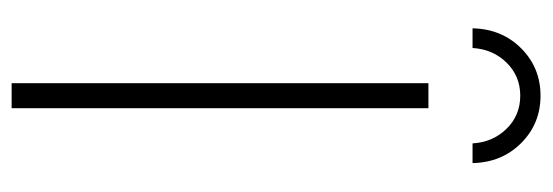

<svg xmlns="http://www.w3.org/2000/svg" viewBox="-322 -604 927 322"><g transform="rotate(90 141.0 -443.5)"><path d="M120 -699H162V0H120ZM28 -773Q29 -822 61.5 -854.5Q94 -887 141 -887Q188 -887 220.5 -854.5Q253 -822 254 -773H221Q219 -807 196.5 -830Q174 -853 141 -853Q108 -853 85.5 -830Q63 -807 61 -773Z"/></g></svg>

Font: Montserrat arm2 ExtraLight
Style: Regular
Weight: 275
Designer: Julieta Ulanovsky
Foundry: Julieta Ulanovsky
Version: Version 6.000